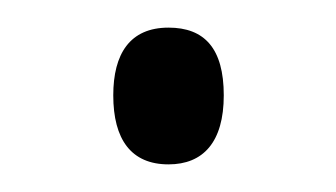

<svg xmlns="http://www.w3.org/2000/svg" viewBox="-20 -112 243 139"><path d="M62 -43C62 -11 75 7 102 7C127 7 142 -9 142 -43C142 -77 128 -92 102 -92C74 -92 62 -73 62 -43Z"/></svg>

Font: Noto Sans Arabic UI XCn Lt
Style: Regular
Weight: 300
Width: 2
Designer: Monotype Design Team, Nadine Chahine and Nizar Qandah
Foundry: Monotype Imaging Inc.
Version: Version 2.010